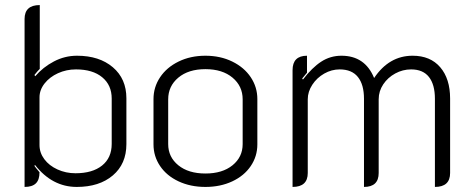

<svg xmlns="http://www.w3.org/2000/svg" viewBox="-20 -729 1863 758"><path d="M77 -654Q77 -709 137 -709V-457Q133 -453 127.5 -447Q122 -441 116 -433L119 -428Q150 -464 193 -486.5Q236 -509 284 -509Q372 -509 425.5 -463.5Q479 -418 479 -341V-160Q479 -82 425.5 -36.5Q372 9 283 9Q186 9 118 -78L116 -74Q119 -69 136 -49Q136 -19 121.5 -5Q107 9 77 9ZM421 -161V-340Q421 -393 383.5 -424Q346 -455 280 -455Q242 -455 209 -440Q176 -425 156 -399.5Q136 -374 136 -345V-156Q136 -126 155 -100.5Q174 -75 207 -60Q240 -45 278 -45Q345 -45 383 -75.5Q421 -106 421 -161Z M586 -159V-338Q586 -385 612 -424Q638 -463 685 -486Q732 -509 791 -509Q850 -509 897 -486Q944 -463 970 -424Q996 -385 996 -338V-159Q996 -112 970 -73.5Q944 -35 897 -13Q850 9 791 9Q732 9 685 -13Q638 -35 612 -73.5Q586 -112 586 -159ZM938 -160V-337Q938 -389 898 -422.5Q858 -456 791 -456Q724 -456 684 -422.5Q644 -389 644 -337V-160Q644 -109 684 -76.5Q724 -44 791 -44Q858 -44 898 -76.5Q938 -109 938 -160Z M1135 -452Q1135 -509 1192 -509V-442L1173 -419L1176 -415Q1212 -462 1248 -485.5Q1284 -509 1328 -509Q1421 -509 1457 -421Q1516 -509 1609 -509Q1679 -509 1718 -463.5Q1757 -418 1757 -340V-46Q1757 9 1697 9V-339Q1697 -395 1673.5 -425Q1650 -455 1603 -455Q1570 -455 1540.5 -439Q1511 -423 1493 -396Q1475 -369 1475 -337V-46Q1475 9 1417 9V-339Q1417 -395 1393 -425Q1369 -455 1321 -455Q1289 -455 1260 -438.5Q1231 -422 1213 -394.5Q1195 -367 1195 -337V-46Q1195 9 1135 9Z"/></svg>

Font: K2D ExtraLight
Style: Regular
Weight: 275
Designer: Katatrad Aksorn Co.,Ltd.
Foundry: Cadson Demak Co.,Ltd.
Version: Version 1.000; ttfautohint (v1.6)